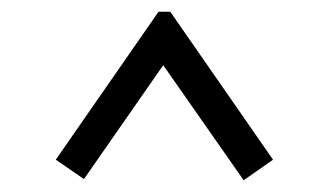

<svg xmlns="http://www.w3.org/2000/svg" viewBox="-20 -635 560 327"><path d="M270 -615 445 -363 395 -328 258 -524 123 -330 75 -363 250 -615Z"/></svg>

Font: Bigshot One
Style: Regular
Weight: 400
Designer: Gesine Todt
Foundry: Gesine Todt
Version: Version 1.000